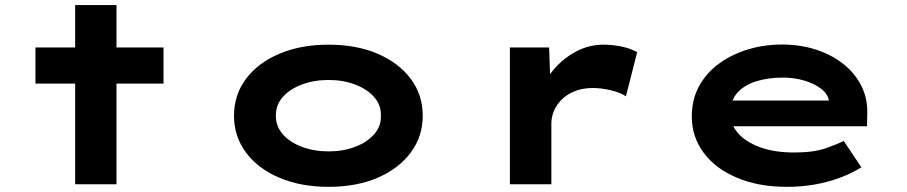

<svg xmlns="http://www.w3.org/2000/svg" viewBox="-20 -715 3521 745"><path d="M271.6 0V-695.3H432V0ZM117.5 -390.6V-530.7H614.5V-390.6Z M1254.9 10Q1147.2 10 1064.1 -25.3Q981 -60.6 934.5 -123.1Q888 -185.7 888 -265.9Q888 -347 934.5 -409.1Q981 -471.2 1064.1 -506.5Q1147.2 -541.7 1254.9 -541.7Q1363.3 -541.7 1445.3 -506.5Q1527.3 -471.2 1573.8 -409.1Q1620.3 -347 1620.3 -265.9Q1620.3 -185.7 1573.8 -123.1Q1527.3 -60.6 1445.3 -25.3Q1363.3 10 1254.9 10ZM1254.9 -127.6Q1311.5 -127.6 1357.8 -145.2Q1404.1 -162.7 1431.7 -194Q1459.3 -225.4 1457.9 -265.9Q1459.3 -307.4 1431.7 -338.5Q1404.1 -369.6 1357.8 -387.1Q1311.5 -404.7 1254.9 -404.7Q1198.4 -404.7 1151.5 -387.1Q1104.7 -369.6 1077.3 -338.8Q1050 -308 1050.4 -265.9Q1050 -225.4 1077.3 -194Q1104.7 -162.7 1151.5 -145.2Q1198.4 -127.6 1254.9 -127.6Z M1958.5 0V-530.7H2110.7L2117.6 -332.3L2067.5 -331.4Q2084.1 -390 2122.3 -437.6Q2160.4 -485.3 2212.3 -513.5Q2264.2 -541.7 2320.7 -541.7Q2358.3 -541.7 2393.6 -534Q2428.9 -526.3 2452.3 -512.3L2408.7 -341.4Q2387.8 -355.6 2351.3 -364.5Q2314.8 -373.5 2280.5 -373.5Q2240.6 -373.5 2210.4 -361.3Q2180.1 -349.2 2159.8 -329Q2139.5 -308.8 2129.4 -284.8Q2119.4 -260.7 2119.4 -235.9V0Z M3033.9 10Q2923 10 2839.4 -25.4Q2755.8 -60.7 2710 -122.7Q2664.3 -184.6 2664.3 -263.3Q2664.3 -328.2 2692 -379.7Q2719.8 -431.2 2768.6 -467.2Q2817.4 -503.2 2880.7 -522.7Q2944 -542.2 3014 -542.2Q3084.6 -542.2 3145.2 -522.8Q3205.7 -503.4 3251.2 -467.7Q3296.6 -432 3321.7 -382.9Q3346.8 -333.8 3345.2 -274L3344.2 -225.1H2780.9L2757.9 -324.9H3213.8L3196.6 -301.9V-322.4Q3193.3 -348.9 3167.5 -369.5Q3141.8 -390 3102.1 -402Q3062.5 -413.9 3016.3 -413.9Q2962.1 -413.9 2915.8 -400Q2869.6 -386.2 2841.7 -355.8Q2813.9 -325.4 2813.9 -275.5Q2813.9 -231.8 2844.3 -197.6Q2874.7 -163.3 2930.4 -143.3Q2986.1 -123.3 3061.4 -123.3Q3137.2 -123.3 3183.9 -139.7Q3230.6 -156.1 3253.8 -168.2L3322.3 -65.6Q3284.9 -42.7 3238.8 -25.3Q3192.7 -8 3141 1Q3089.3 10 3033.9 10Z"/></svg>

Font: Lexend Zetta
Style: Regular
Weight: 400
Designer: Bonnie Shaver-Troup, Thomas Jockin
Foundry: Lexend
Version: Version 1.007